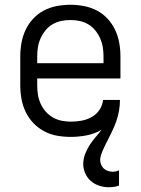

<svg xmlns="http://www.w3.org/2000/svg" viewBox="-20 -562 590 805"><path d="M435 223Q415 223 395.5 216.5Q376 210 361 197Q346 184 337.5 165Q329 146 329 126Q329 105 336.5 85Q344 65 355 47.5Q366 30 379.5 14.5Q393 -1 406 -18Q377 -1 343.5 5.5Q310 12 277 12Q248 12 219.5 7Q191 2 165.5 -11.5Q140 -25 120 -46Q100 -67 87.5 -93Q75 -119 70 -147.5Q65 -176 65 -205V-325Q65 -354 70 -382Q75 -410 87 -436Q99 -462 119 -483.5Q139 -505 164 -518Q189 -531 217.5 -536.5Q246 -542 275 -542Q304 -542 332.5 -536.5Q361 -531 386 -518Q411 -505 431 -483.5Q451 -462 463 -436Q475 -410 480 -382Q485 -354 485 -325V-233H136V-205Q136 -185 139 -165.5Q142 -146 150 -128Q158 -110 171 -95Q184 -80 201 -70Q218 -60 237.5 -56Q257 -52 277 -52Q299 -52 321.5 -56Q344 -60 364 -71Q384 -82 397 -101.5Q410 -121 412 -143H483Q483 -121 479 -98Q475 -75 467.5 -53.5Q460 -32 450 -11.5Q440 9 430 29L428 32V33L427 34Q423 43 418.5 52Q414 61 410 70.5Q406 80 403 89.5Q400 99 400 109Q400 119 404 128.5Q408 138 415 144.5Q422 151 432 154.5Q442 158 451 158Q459 158 466 156.5Q473 155 479 152V216Q469 220 457.5 221.5Q446 223 435 223ZM136 -297H414V-325Q414 -345 411 -364Q408 -383 400 -401Q392 -419 379.5 -434.5Q367 -450 350 -460Q333 -470 314 -474Q295 -478 275 -478Q255 -478 236 -474Q217 -470 200 -460Q183 -450 170.5 -434.5Q158 -419 150 -401Q142 -383 139 -364Q136 -345 136 -325Z"/></svg>

Font: Lode
Style: Regular
Weight: 400
Monospace: yes
Designer: Belleve Invis
Foundry: Belleve Invis
Version: Version 29.2.0; ttfautohint (v1.8.3)